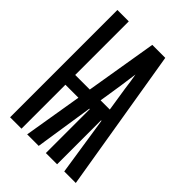

<svg xmlns="http://www.w3.org/2000/svg" viewBox="-215 -832 930 930"><g transform="rotate(45 250.0 -367.5)"><path d="M29 0V-735H107V-368H207L268 -735H357L479 0H400L354 -301H351V0H274V-301H271L225 0H146L196 -301H107V0ZM281 -368H344L325 -490Q322 -512 319 -533.5Q316 -555 312 -576Q309 -555 306 -533.5Q303 -512 300 -490Z"/></g></svg>

Font: Iosevka SS18
Style: Bold
Weight: 700
Monospace: yes
Designer: Belleve Invis
Foundry: Belleve Invis
Version: Version 25.1.1; ttfautohint (v1.8.4)